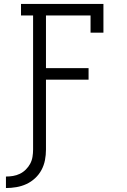

<svg xmlns="http://www.w3.org/2000/svg" viewBox="-20 -755 640 969"><path d="M10 194V136Q28 136 46 133Q64 130 80.5 122Q97 114 110.5 100.5Q124 87 132.5 71Q141 55 144 36.5Q147 18 147 0V-677H86V-735H502V-590H437V-677H212V-411H427V-353H212V0Q212 27 207 53Q202 79 189.5 102.5Q177 126 157 144.5Q137 163 113 174Q89 185 62.5 189.5Q36 194 10 194Z"/></svg>

Font: Iosevka Curly Slab LtEx
Style: Regular
Weight: 300
Width: 7
Monospace: yes
Designer: Belleve Invis
Foundry: Belleve Invis
Version: Version 11.1.0; ttfautohint (v1.8.3)